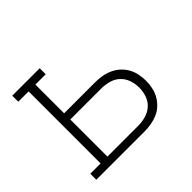

<svg xmlns="http://www.w3.org/2000/svg" viewBox="-128 -693 856 856"><g transform="rotate(-45 300.0 -265.0)"><path d="M37 0V-38H102V-492H37V-530H210V-492H145V-311H340Q362 -311 383 -307.5Q404 -304 424 -295Q444 -286 460 -271.5Q476 -257 486.5 -238.5Q497 -220 501.5 -198.5Q506 -177 506 -155Q506 -134 501.5 -112.5Q497 -91 486.5 -72.5Q476 -54 460 -39Q444 -24 424 -15.5Q404 -7 383 -3.5Q362 0 340 0ZM145 -38H340Q364 -38 388 -45Q412 -52 429.5 -68Q447 -84 455 -107.5Q463 -131 463 -155Q463 -180 455 -203Q447 -226 429.5 -242.5Q412 -259 388 -265.5Q364 -272 340 -272H145Z"/></g></svg>

Font: Iosevka Curly Slab XLtEx
Style: Regular
Weight: 200
Width: 7
Monospace: yes
Designer: Belleve Invis
Foundry: Belleve Invis
Version: Version 11.1.0; ttfautohint (v1.8.3)